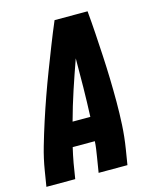

<svg xmlns="http://www.w3.org/2000/svg" viewBox="-111 -812 722 888"><g transform="rotate(-15 250.0 -367.5)"><path d="M0 0 12 -74Q21 -130 37 -185.5Q53 -241 71 -296.5Q89 -352 108.5 -407Q128 -462 149 -516.5Q170 -571 191.5 -626Q213 -681 236 -735H394Q399 -681 402.5 -626Q406 -571 409 -516.5Q412 -462 413.5 -407Q415 -352 415 -296.5Q415 -241 412 -185.5Q409 -130 400 -74L388 0H250L262 -74Q265 -92 267.5 -110Q270 -128 271 -146H165Q161 -128 157 -110Q153 -92 150 -74L138 0ZM195 -260H280Q283 -330 284 -399.5Q285 -469 285 -539Q260 -469 237 -399.5Q214 -330 195 -260Z"/></g></svg>

Font: Iosevka Term Curly Hv Obl
Style: Regular
Weight: 900
Italic angle: -9°
Designer: Belleve Invis
Foundry: Belleve Invis
Version: Version 32.3.0